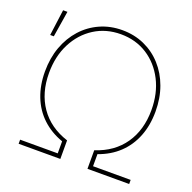

<svg xmlns="http://www.w3.org/2000/svg" viewBox="-129 -865 991 993"><g transform="rotate(20 366.0 -368.0)"><path d="M75.7 0V-22.5H282.7V-88.9Q216.8 -112.3 170.4 -156Q124 -199.7 99.9 -261.2Q75.7 -322.8 75.7 -398.4Q75.7 -472.2 98.1 -533.7Q120.6 -595.2 161.6 -640.6Q202.6 -686 258.3 -710.9Q314 -735.8 379.9 -735.8Q445.8 -735.8 501.5 -710.9Q557.1 -686 598.1 -640.6Q639.2 -595.2 661.6 -533.7Q684.1 -472.2 684.1 -398.4Q684.1 -322.8 659.9 -261.2Q635.7 -199.7 589.6 -156Q543.5 -112.3 477.1 -88.9V-22.5H684.1V0H454.6V-102.1Q555.2 -134.8 608.4 -211.7Q661.6 -288.6 661.6 -398.4Q661.6 -490.2 625.2 -561.3Q588.9 -632.3 525.4 -672.9Q461.9 -713.4 379.9 -713.4Q298.3 -713.4 234.6 -672.9Q170.9 -632.3 134.5 -561.3Q98.1 -490.2 98.1 -398.4Q98.1 -288.6 151.4 -211.7Q204.6 -134.8 305.2 -102.1V0ZM36.6 -584.5 55.7 -727.5H79.6L56.6 -584.5Z"/></g></svg>

Font: Inter 28pt Thin
Style: Regular
Weight: 250
Designer: Rasmus Andersson
Foundry: rsms
Version: Version 4.001;git-66647c0bb